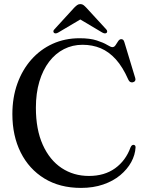

<svg xmlns="http://www.w3.org/2000/svg" viewBox="-20 -902 714 939"><path d="M643 -181.5Q641 -144.5 621.8 -109.2Q602.5 -74 568 -45.2Q533.5 -16.5 485 0.2Q436.5 17 376 17Q272.5 17 197.2 -29Q122 -75 81.2 -156.5Q40.5 -238 40.5 -344Q40.5 -425 64.8 -492.8Q89 -560.5 133.2 -610.5Q177.5 -660.5 237.5 -687.8Q297.5 -715 369 -715Q420.5 -715 453.2 -704.2Q486 -693.5 504 -682.5Q522 -671.5 529.5 -671.5Q539 -671.5 545.2 -681.2Q551.5 -691 558 -700.8Q564.5 -710.5 573 -710.5Q578.5 -710.5 582.2 -707.2Q586 -704 588.5 -695L641.5 -520Q644 -512.5 640.5 -506.8Q637 -501 629.5 -499.5Q622.5 -498 616.8 -501.2Q611 -504.5 607.5 -512.5Q580.5 -574 546.8 -611.5Q513 -649 472.5 -666Q432 -683 383.5 -683Q334.5 -683 292.8 -661.8Q251 -640.5 220.2 -600.2Q189.5 -560 172.5 -503Q155.5 -446 155.5 -375Q155.5 -268.5 189.2 -193.8Q223 -119 281.5 -80.2Q340 -41.5 415 -41.5Q491 -41.5 543 -79Q595 -116.5 618.5 -181.5Q622 -189 625.8 -191.5Q629.5 -194 634.5 -193.5Q639 -192.5 641 -189.5Q643 -186.5 643 -181.5ZM392.5 -818.5H353L480 -743Q493.5 -735.5 501 -741Q504 -743.5 504.2 -748.2Q504.5 -753 499.5 -758.5L402 -864.5Q394.5 -872.5 388.2 -877.2Q382 -882 373 -882Q364 -882 357.5 -877.2Q351 -872.5 343 -864.5L246 -758.5Q240.5 -753 241 -748.2Q241.5 -743.5 244.5 -741Q252 -735.5 265 -743Z"/></svg>

Font: Fraunces 60pt
Style: Regular
Weight: 400
Version: Version 1.000;[b76b70a41]